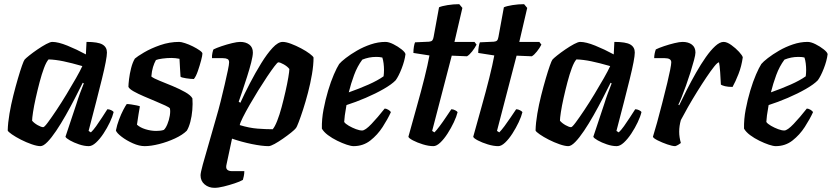

<svg xmlns="http://www.w3.org/2000/svg" viewBox="-20 -701 3990 921"><path d="M174 0Q158 0 132 -9Q106 -18 80.5 -31Q55 -44 37 -56.5Q19 -69 17 -75Q18 -112 25.5 -156Q33 -200 44 -243.5Q55 -287 66 -324.5Q77 -362 85.5 -386Q94 -410 98 -415Q103 -421 120.5 -435Q138 -449 160 -464Q182 -479 201.5 -489.5Q221 -500 231 -500Q259 -500 303.5 -482Q348 -464 392 -440L395 -500Q450 -500 471.5 -487.5Q493 -475 493 -449Q493 -420 469 -322.5Q445 -225 405 -73L416 -66Q427 -76 441 -95.5Q455 -115 469.5 -137.5Q484 -160 495 -177Q504 -177 513.5 -172.5Q523 -168 525 -163Q520 -142 507 -114.5Q494 -87 476.5 -60.5Q459 -34 440.5 -17Q422 0 406 0Q384 0 359 -8.5Q334 -17 315.5 -27.5Q297 -38 294 -45L346 -201Q355 -230 363 -251.5Q371 -273 382 -301L377 -304Q360 -270 339 -229Q318 -188 295 -147.5Q272 -107 249.5 -73.5Q227 -40 207.5 -20Q188 0 174 0ZM187 -91Q192 -90 209.5 -113.5Q227 -137 251 -173Q275 -209 299.5 -249.5Q324 -290 344.5 -326Q365 -362 375 -384Q323 -399 284.5 -407Q246 -415 213 -416Q202 -404 191 -374.5Q180 -345 170 -307Q160 -269 151.5 -231Q143 -193 138.5 -163.5Q134 -134 134 -122Q144 -110 161 -100.5Q178 -91 187 -91Z M674 0Q648 0 617.5 -13.5Q587 -27 563.5 -45Q540 -63 536 -75Q541 -101 551 -127.5Q561 -154 571.5 -174Q582 -194 588 -202Q596 -202 609.5 -200Q623 -198 635 -195.5Q647 -193 651 -191Q648 -176 644.5 -152.5Q641 -129 637 -103Q652 -89 678 -81Q704 -73 729 -73Q737 -73 747.5 -74Q758 -75 766 -78Q775 -86 783 -105.5Q791 -125 794.5 -146Q798 -167 795 -181Q792 -186 772.5 -195Q753 -204 725.5 -215.5Q698 -227 670 -239Q642 -251 621.5 -262.5Q601 -274 596 -284Q596 -296 599 -321.5Q602 -347 609 -374.5Q616 -402 627 -420Q638 -430 671 -449.5Q704 -469 748.5 -484.5Q793 -500 840 -500Q849 -500 867.5 -494Q886 -488 905 -478.5Q924 -469 937.5 -459.5Q951 -450 951 -444Q951 -435 944.5 -410.5Q938 -386 929 -360Q920 -334 910 -322Q895 -322 872.5 -325.5Q850 -329 846 -333Q844 -354 843.5 -373.5Q843 -393 841 -419Q832 -421 821 -422Q810 -423 802 -423Q781 -423 759 -420Q737 -417 728 -413Q720 -399 714 -379.5Q708 -360 706 -334Q717 -325 746 -313.5Q775 -302 808.5 -288Q842 -274 868.5 -259Q895 -244 903 -229Q905 -203 902.5 -173Q900 -143 893 -116.5Q886 -90 876 -74Q856 -54 819.5 -37Q783 -20 743.5 -10Q704 0 674 0Z M1009 200Q981 200 961.5 183.5Q942 167 942 140Q942 128 953 87.5Q964 47 981.5 -12Q999 -71 1017 -136Q1028 -173 1038.5 -215Q1049 -257 1058 -296Q1067 -335 1073 -363.5Q1079 -392 1079 -402Q1079 -414 1071 -418Q1063 -422 1049 -422H997Q996 -434 999 -447.5Q1002 -461 1004 -464Q1018 -471 1043 -479.5Q1068 -488 1093 -494Q1118 -500 1132 -500Q1159 -500 1176 -487Q1193 -474 1193 -449Q1193 -433 1185 -401.5Q1177 -370 1165 -332.5Q1153 -295 1142 -262.5Q1131 -230 1125 -213L1133 -208Q1153 -252 1179 -302Q1205 -352 1233 -397.5Q1261 -443 1287.5 -471.5Q1314 -500 1336 -500Q1352 -500 1376 -491Q1400 -482 1424.5 -469Q1449 -456 1465.5 -443.5Q1482 -431 1484 -425Q1484 -389 1476.5 -345Q1469 -301 1457.5 -257Q1446 -213 1434 -176Q1422 -139 1412.5 -114.5Q1403 -90 1400 -87Q1394 -79 1376.5 -65Q1359 -51 1337.5 -36Q1316 -21 1297 -10.5Q1278 0 1268 0Q1237 0 1188 -10Q1139 -20 1093 -36L1067 86Q1062 105 1069.5 112.5Q1077 120 1093 120H1152Q1152 132 1149.5 144Q1147 156 1145 162Q1131 170 1105.5 178.5Q1080 187 1053.5 193.5Q1027 200 1009 200ZM1288 -81Q1298 -92 1309.5 -121Q1321 -150 1331 -187.5Q1341 -225 1349.5 -262.5Q1358 -300 1363 -329.5Q1368 -359 1368 -370Q1359 -382 1341.5 -392Q1324 -402 1315 -402Q1311 -402 1296.5 -383Q1282 -364 1261.5 -333.5Q1241 -303 1219 -267.5Q1197 -232 1177.5 -198Q1158 -164 1145 -138Q1132 -112 1130 -101Q1176 -87 1215.5 -84Q1255 -81 1288 -81Z M1676 0Q1664 0 1643 -7Q1622 -14 1597.5 -26Q1573 -38 1553 -53Q1533 -68 1524 -84Q1523 -129 1532 -176Q1541 -223 1554 -266.5Q1567 -310 1581.5 -343.5Q1596 -377 1607 -394Q1616 -405 1638.5 -422.5Q1661 -440 1692 -458Q1723 -476 1758.5 -488Q1794 -500 1829 -500Q1845 -500 1867 -489Q1889 -478 1906.5 -464Q1924 -450 1925 -441Q1921 -409 1906.5 -372Q1892 -335 1878 -316Q1860 -297 1821 -274.5Q1782 -252 1734 -231.5Q1686 -211 1642 -197Q1636 -164 1634 -147.5Q1632 -131 1631 -116Q1637 -107 1653.5 -97.5Q1670 -88 1687.5 -81.5Q1705 -75 1717 -75Q1732 -75 1762 -106.5Q1792 -138 1825 -180Q1834 -180 1843.5 -174Q1853 -168 1855 -163Q1840 -130 1815.5 -92Q1791 -54 1756.5 -27Q1722 0 1676 0ZM1653 -258Q1704 -276 1748 -295.5Q1792 -315 1820 -335Q1822 -350 1822 -365Q1822 -381 1820 -397Q1818 -413 1814 -425Q1806 -427 1798.5 -427.5Q1791 -428 1784 -428Q1750 -428 1718 -415Q1694 -383 1678.5 -341Q1663 -299 1653 -258Z M2059 0Q2036 0 2008.5 -8.5Q1981 -17 1961 -27.5Q1941 -38 1939 -45Q1959 -118 1979.5 -190.5Q2000 -263 2016 -327Q2032 -391 2040 -435L1963 -447Q1963 -463 1965.5 -477.5Q1968 -492 1971 -498L2038 -501Q2049 -502 2053.5 -507Q2058 -512 2060 -524L2086 -666Q2099 -672 2127 -676.5Q2155 -681 2183 -681L2198 -663L2160 -500H2256L2266 -487Q2258 -471 2244.5 -454Q2231 -437 2220 -431L2147 -434L2053 -73L2064 -66Q2074 -76 2089 -96Q2104 -116 2119 -138.5Q2134 -161 2145 -177Q2154 -177 2163.5 -172Q2173 -167 2175 -163Q2170 -142 2157 -114.5Q2144 -87 2127 -60.5Q2110 -34 2092 -17Q2074 0 2059 0Z M2370 0Q2347 0 2319.5 -8.5Q2292 -17 2272 -27.5Q2252 -38 2250 -45Q2270 -118 2290.5 -190.5Q2311 -263 2327 -327Q2343 -391 2351 -435L2274 -447Q2274 -463 2276.5 -477.5Q2279 -492 2282 -498L2349 -501Q2360 -502 2364.5 -507Q2369 -512 2371 -524L2397 -666Q2410 -672 2438 -676.5Q2466 -681 2494 -681L2509 -663L2471 -500H2567L2577 -487Q2569 -471 2555.5 -454Q2542 -437 2531 -431L2458 -434L2364 -73L2375 -66Q2385 -76 2400 -96Q2415 -116 2430 -138.5Q2445 -161 2456 -177Q2465 -177 2474.5 -172Q2484 -167 2486 -163Q2481 -142 2468 -114.5Q2455 -87 2438 -60.5Q2421 -34 2403 -17Q2385 0 2370 0Z M2706 0Q2690 0 2664 -9Q2638 -18 2612.5 -31Q2587 -44 2569 -56.5Q2551 -69 2549 -75Q2550 -112 2557.5 -156Q2565 -200 2576 -243.5Q2587 -287 2598 -324.5Q2609 -362 2617.5 -386Q2626 -410 2630 -415Q2635 -421 2652.5 -435Q2670 -449 2692 -464Q2714 -479 2733.5 -489.5Q2753 -500 2763 -500Q2791 -500 2835.5 -482Q2880 -464 2924 -440L2927 -500Q2982 -500 3003.5 -487.5Q3025 -475 3025 -449Q3025 -420 3001 -322.5Q2977 -225 2937 -73L2948 -66Q2959 -76 2973 -95.5Q2987 -115 3001.5 -137.5Q3016 -160 3027 -177Q3036 -177 3045.5 -172.5Q3055 -168 3057 -163Q3052 -142 3039 -114.5Q3026 -87 3008.5 -60.5Q2991 -34 2972.5 -17Q2954 0 2938 0Q2916 0 2891 -8.5Q2866 -17 2847.5 -27.5Q2829 -38 2826 -45L2878 -201Q2887 -230 2895 -251.5Q2903 -273 2914 -301L2909 -304Q2892 -270 2871 -229Q2850 -188 2827 -147.5Q2804 -107 2781.5 -73.5Q2759 -40 2739.5 -20Q2720 0 2706 0ZM2719 -91Q2724 -90 2741.5 -113.5Q2759 -137 2783 -173Q2807 -209 2831.5 -249.5Q2856 -290 2876.5 -326Q2897 -362 2907 -384Q2855 -399 2816.5 -407Q2778 -415 2745 -416Q2734 -404 2723 -374.5Q2712 -345 2702 -307Q2692 -269 2683.5 -231Q2675 -193 2670.5 -163.5Q2666 -134 2666 -122Q2676 -110 2693 -100.5Q2710 -91 2719 -91Z M3219 0Q3205 0 3180.5 -8.5Q3156 -17 3135 -27.5Q3114 -38 3112 -45Q3120 -71 3132 -113.5Q3144 -156 3156.5 -206Q3169 -256 3181 -304Q3189 -337 3194.5 -365Q3200 -393 3200 -402Q3200 -422 3169 -422H3118Q3118 -433 3120.5 -445Q3123 -457 3126 -464Q3140 -471 3165 -479.5Q3190 -488 3215 -494Q3240 -500 3254 -500Q3282 -500 3299 -487Q3316 -474 3316 -449Q3316 -438 3309 -412Q3302 -386 3292 -354Q3282 -322 3270.5 -290Q3259 -258 3249 -233Q3239 -208 3234 -199L3238 -196Q3254 -230 3275 -271Q3296 -312 3319 -352.5Q3342 -393 3365.5 -426.5Q3389 -460 3411 -480Q3433 -500 3451 -500Q3467 -500 3488 -485Q3509 -470 3525 -452.5Q3541 -435 3543 -426Q3537 -383 3522.5 -346Q3508 -309 3494 -284Q3472 -284 3458 -287.5Q3444 -291 3438 -295Q3437 -322 3434.5 -355.5Q3432 -389 3429 -402Q3422 -402 3406 -382Q3390 -362 3368.5 -330Q3347 -298 3324 -261Q3301 -224 3280.5 -188Q3260 -152 3246 -125Q3238 -97 3238 -69Q3238 -43 3246 -15Q3241 -11 3233.5 -6.5Q3226 -2 3219 0Z M3701 0Q3689 0 3668 -7Q3647 -14 3622.5 -26Q3598 -38 3578 -53Q3558 -68 3549 -84Q3548 -129 3557 -176Q3566 -223 3579 -266.5Q3592 -310 3606.5 -343.5Q3621 -377 3632 -394Q3641 -405 3663.5 -422.5Q3686 -440 3717 -458Q3748 -476 3783.5 -488Q3819 -500 3854 -500Q3870 -500 3892 -489Q3914 -478 3931.5 -464Q3949 -450 3950 -441Q3946 -409 3931.5 -372Q3917 -335 3903 -316Q3885 -297 3846 -274.5Q3807 -252 3759 -231.5Q3711 -211 3667 -197Q3661 -164 3659 -147.5Q3657 -131 3656 -116Q3662 -107 3678.5 -97.5Q3695 -88 3712.5 -81.5Q3730 -75 3742 -75Q3757 -75 3787 -106.5Q3817 -138 3850 -180Q3859 -180 3868.5 -174Q3878 -168 3880 -163Q3865 -130 3840.5 -92Q3816 -54 3781.5 -27Q3747 0 3701 0ZM3678 -258Q3729 -276 3773 -295.5Q3817 -315 3845 -335Q3847 -350 3847 -365Q3847 -381 3845 -397Q3843 -413 3839 -425Q3831 -427 3823.5 -427.5Q3816 -428 3809 -428Q3775 -428 3743 -415Q3719 -383 3703.5 -341Q3688 -299 3678 -258Z"/></svg>

Font: Texturina
Style: Bold Italic
Weight: 700
Italic angle: -11°
Designer: Guillermo Torres Carreño
Foundry: Omnibus-Type
Version: Version 1.002; ttfautohint (v1.8.3)